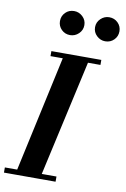

<svg xmlns="http://www.w3.org/2000/svg" viewBox="-114 -1071 740 1132"><g transform="rotate(10 256.0 -505.0)"><path d="M60 0 224 -754H375L207 0ZM-7 0V-31H302V0ZM144 -724V-754H443V-724ZM446 -866Q417 -866 395 -886.9Q373 -907.7 373 -937.9Q373 -968 395 -989Q417 -1010 446 -1010Q477 -1010 498 -989.1Q519 -968.3 519 -938.1Q519 -908 498 -887Q477 -866 446 -866ZM235.6 -866Q205 -866 184 -886.9Q163 -907.7 163 -937.9Q163 -968 183.9 -989Q204.7 -1010 236 -1010Q265 -1010 287 -989.1Q309 -968.3 309 -938.1Q309 -908 287 -887Q265 -866 235.6 -866Z"/></g></svg>

Font: Libre Bodoni
Style: Italic
Weight: 400
Italic angle: -13°
Designer: Pablo Impallari, Rodrigo Fuenzalida
Foundry: Impallari Type
Version: Version 2.005;gftools[0.9.23]